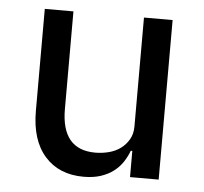

<svg xmlns="http://www.w3.org/2000/svg" viewBox="-44 -564 661 621"><g transform="rotate(5 287.0 -253.0)"><path d="M399 -85H394Q387 -66 375.5 -48.5Q364 -31 346.5 -17.5Q329 -4 305 4Q281 12 249 12Q169 12 123 -40Q77 -92 77 -187V-518H170V-201Q170 -69 280 -69Q302 -69 323.5 -74.5Q345 -80 361.5 -92Q378 -104 388.5 -122Q399 -140 399 -164V-518H492V0H399Z"/></g></svg>

Font: IBM Plex Sans Hebrew Text
Style: Regular
Weight: 450
Designer: Mike Abbink, Paul van der Laan, Pieter van Rosmalen, Yanek Iontef
Foundry: Bold Monday
Version: Version 1.2